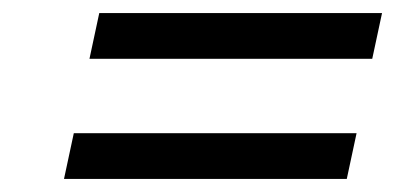

<svg xmlns="http://www.w3.org/2000/svg" viewBox="-20 -497 640 294"><path d="M132 -477H565L550 -407H117ZM93 -293H526L511 -223H78Z"/></svg>

Font: Epunda Sans
Style: Italic
Weight: 400
Italic angle: -12.0243°
Designer: Simon Atzbach
Foundry: typofactur
Version: Version 2.204; ttfautohint (v1.8.4.7-5d5b)